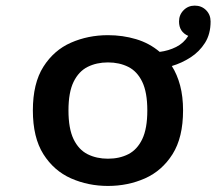

<svg xmlns="http://www.w3.org/2000/svg" viewBox="-20 -634 750 666"><path d="M354.5 11Q286 11 226.5 -15.2Q167 -41.5 130.5 -99.2Q94 -157 94 -251Q94 -345 130.5 -402.5Q167 -460 226.2 -486Q285.5 -512 354.5 -512Q405.5 -512 451.8 -498.2Q498 -484.5 534 -454Q565 -458 591.2 -471.2Q617.5 -484.5 633 -509.5Q601 -523.5 601 -559.5Q601 -582.5 616.8 -598.5Q632.5 -614.5 655.5 -614.5Q679 -614.5 694.8 -598.8Q710.5 -583 710.5 -559.5Q710.5 -516 691 -485.2Q671.5 -454.5 640.8 -434.8Q610 -415 576 -405Q594.5 -376 604.8 -337.5Q615 -299 615 -251Q615 -157 578.5 -99.2Q542 -41.5 482.8 -15.2Q423.5 11 354.5 11ZM354.5 -83.5Q394.5 -83.5 425.2 -99.2Q456 -115 473.5 -151.5Q491 -188 491 -251Q491 -313.5 473.5 -350Q456 -386.5 425 -402Q394 -417.5 354.5 -417.5Q315 -417.5 284 -402Q253 -386.5 235.2 -350Q217.5 -313.5 217.5 -251Q217.5 -188 235.2 -151.2Q253 -114.5 284 -99Q315 -83.5 354.5 -83.5Z"/></svg>

Font: League Mono Medium
Style: Regular
Weight: 500
Width: 6
Designer: Tyler Finck
Foundry: The League of Moveable Type / Tyler Finck
Version: Version 2.300;RELEASE